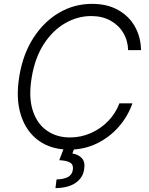

<svg xmlns="http://www.w3.org/2000/svg" viewBox="-20 -757 766 984"><path d="M702.8 -500H636.7Q635.3 -549.7 611.3 -589.3Q587.4 -628.9 545.5 -651.8Q503.6 -674.7 447.4 -674.7Q377.8 -674.7 314.3 -638.3Q250.7 -601.9 204.9 -531.6Q159.1 -461.3 142.4 -359.7Q125.7 -259.6 147.7 -191.2Q169.7 -122.9 220 -87.7Q270.2 -52.6 338.1 -52.6Q396 -52.6 446.9 -75.5Q497.9 -98.4 535.7 -138Q573.5 -177.6 592 -227.3H658.7Q635.3 -160.5 588.1 -106.7Q540.8 -52.9 476 -21.5Q411.2 9.9 334.9 9.9Q242.2 9.9 177.9 -36.6Q113.6 -83.1 86.8 -168Q60 -252.8 79.2 -367.5Q98 -480.5 151.6 -563.4Q205.3 -646.3 282.8 -691.8Q360.4 -737.2 451.7 -737.2Q529.5 -737.2 585.4 -705.8Q641.3 -674.4 671.5 -620.7Q701.7 -567.1 702.8 -500ZM307.9 1.1H361.9L350.9 29.5Q381.4 34.1 399.7 54Q418 73.9 410.9 112.9Q403.8 155.9 366.3 181.1Q328.8 206.3 264.2 207L269.9 162.6Q305 161.9 327.1 150.7Q349.1 139.6 353 114.7Q357.6 88.4 340.7 77.2Q323.9 66.1 283.7 63.9Z"/></svg>

Font: Inter Light  BETA
Style: Italic
Weight: 300
Italic angle: 9.39999°
Designer: Rasmus Andersson
Foundry: rsms
Version: Version 3.011;git-f93a4a705